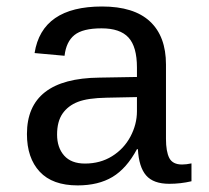

<svg xmlns="http://www.w3.org/2000/svg" viewBox="-20 -558 640 588"><path d="M537.6 -54.2Q550.3 -54.2 566.4 -57.6V-2.9Q533.2 4.9 498.5 4.9Q449.7 4.9 427.5 -20.8Q405.3 -46.4 402.3 -101.1H399.4Q367.7 -42 324.5 -16.1Q281.2 9.8 217.8 9.8Q140.6 9.8 101.6 -32.2Q62.5 -74.2 62.5 -147.5Q62.5 -317.9 284.2 -320.3L399.4 -322.3V-351.1Q399.4 -415 373.5 -443.1Q347.7 -471.2 291 -471.2Q233.4 -471.2 208 -450.7Q182.6 -430.2 177.7 -387.2L85.9 -395.5Q108.4 -538.1 292.5 -538.1Q390.1 -538.1 439.2 -492.4Q488.3 -446.8 488.3 -360.4V-132.8Q488.3 -93.8 498.5 -74Q508.8 -54.2 537.6 -54.2ZM240.2 -57.1Q287.1 -57.1 323.2 -79.6Q359.4 -102.1 379.4 -139.6Q399.4 -177.2 399.4 -217.3V-260.7L306.6 -258.8Q249 -257.8 218.8 -246.1Q188.5 -234.4 171.6 -210.2Q154.8 -186 154.8 -146Q154.8 -106 176.5 -81.5Q198.2 -57.1 240.2 -57.1Z"/></svg>

Font: Cousine
Style: Regular
Weight: 400
Monospace: yes
Designer: Steve Matteson
Foundry: Monotype Imaging Inc.
Version: Version 1.21